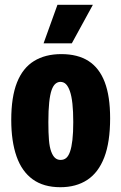

<svg xmlns="http://www.w3.org/2000/svg" viewBox="-20 -768 507 802"><path d="M232 14Q162 14 116.5 -19Q71 -52 49 -115Q27 -178 27 -267Q27 -363 51 -423.5Q75 -484 122 -513Q169 -542 236 -542Q305 -542 350 -513Q395 -484 417.5 -425Q440 -366 440 -274Q440 -174 415.5 -110.5Q391 -47 344.5 -16.5Q298 14 232 14ZM233 -100Q247 -100 256.5 -108Q266 -116 272.5 -134.5Q279 -153 282.5 -183.5Q286 -214 286 -258Q286 -303 282.5 -335Q279 -367 272 -387Q265 -407 255.5 -416.5Q246 -426 232 -426Q221 -426 211.5 -418Q202 -410 195.5 -391.5Q189 -373 185.5 -340Q182 -307 182 -258Q182 -213 184.5 -183Q187 -153 194 -134.5Q201 -116 210.5 -108Q220 -100 233 -100ZM280 -587H162L220 -748H368Z"/></svg>

Font: Bricolage Grotesque Condensed ExtraBold
Style: Regular
Weight: 800
Width: 3
Designer: Mathieu Triay
Foundry: Atelier Triay
Version: Version 1.000;gftools[0.9.30]